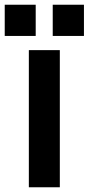

<svg xmlns="http://www.w3.org/2000/svg" viewBox="-80 -792 375 812"><path d="M42 0V-580H173V0ZM143 -640V-772H275V-640ZM-60 -640V-772H71V-640Z"/></svg>

Font: Orbitron
Style: Bold
Weight: 700
Designer: Matt McInerney
Foundry: The League of Moveable Type
Version: Version 2.001